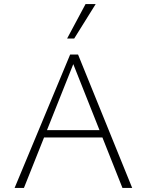

<svg xmlns="http://www.w3.org/2000/svg" viewBox="-20 -927 724 947"><path d="M584 0 333 -632H350L98 0H52L326 -658H365L632 0ZM172 -249 185 -285H489L507 -249ZM311 -737 402 -907H452L346 -737Z"/></svg>

Font: Ysabeau SC ExtraLight
Style: Regular
Weight: 250
Designer: Christian Thalmann (Catharsis Fonts)
Version: Version 2.001;gftools[0.9.30]; featfreeze: smcp